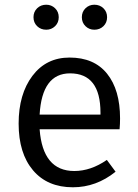

<svg xmlns="http://www.w3.org/2000/svg" viewBox="-20 -782 587 814"><path d="M406 -296V-304Q406 -471 277 -471Q158 -471 148 -296ZM489 -280Q489 -256 487 -234H148Q161 -57 295 -57Q365 -57 433 -104L470 -54Q388 12 289 12Q181 12 120 -60Q59 -132 59 -258Q59 -383 117.5 -460.5Q176 -538 275 -538Q379 -538 434 -469.5Q489 -401 489 -280ZM380 -656Q358 -656 342.5 -671Q327 -686 327 -709Q327 -732 342.5 -747Q358 -762 380 -762Q403 -762 418.5 -747Q434 -732 434 -709Q434 -686 418.5 -671Q403 -656 380 -656ZM176 -656Q153 -656 137.5 -671Q122 -686 122 -709Q122 -732 137.5 -747Q153 -762 176 -762Q198 -762 213.5 -747Q229 -732 229 -709Q229 -686 213.5 -671Q198 -656 176 -656Z"/></svg>

Font: FiraSans
Style: Regular
Weight: 350
Designer: Carrois Corporate & Edenspiekermann AG
Foundry: Carrois Corporate GbR & Edenspiekermann AG
Version: Version 3.106;PS 003.106;hotconv 1.0.70;makeotf.lib2.5.58329